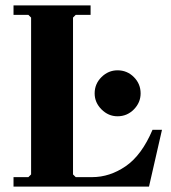

<svg xmlns="http://www.w3.org/2000/svg" viewBox="-20 -690 634 710"><path d="M544 -210H579L531 0H30V-35H85L95 -45V-625L85 -635H30V-670H315V-635H260L250 -625V-45L260 -35H321Q386 -35 445 -75.5Q504 -116 544 -210ZM414.6 -260Q380.8 -260 355.4 -285.4Q330 -310.8 330 -344.6Q330 -380 355.4 -405Q380.8 -430 414.6 -430Q450 -430 475 -405Q500 -380 500 -344.6Q500 -310.8 475 -285.4Q450 -260 414.6 -260Z"/></svg>

Font: Brygada 1918
Style: Regular
Weight: 400
Designer: Mateusz Machalski | Borys Kosmynka | Przemek Hoffer
Foundry: NIEPODLEGLA 2018
Version: Version 3.006